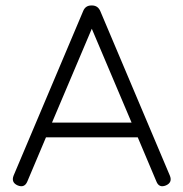

<svg xmlns="http://www.w3.org/2000/svg" viewBox="-20 -664 654 685"><path d="M43 -2.5Q19 -13 28.5 -37.5L276.5 -624Q284.5 -644.5 306 -644.5H309Q329.5 -644 338 -624L586 -37.5Q596 -13 572 -2.5Q547.5 7.5 538 -16.5L471.5 -174H144L77.5 -16.5Q67.5 7.5 43 -2.5ZM165.5 -226.5H449.5L307.5 -561.5Z"/></svg>

Font: Jura Light
Style: Regular
Weight: 400
Version: Version 5.106